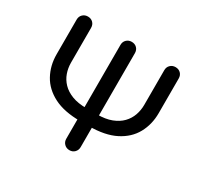

<svg xmlns="http://www.w3.org/2000/svg" viewBox="-160 -990 1256 1199"><g transform="rotate(30 468.0 -390.5)"><path d="M467 -191 475 -280H506Q567 -280 610 -296.5Q653 -313 680 -341Q707 -369 719.5 -404.5Q732 -440 732 -479V-729Q732 -752 747 -766.5Q762 -781 784 -781Q807 -781 821.5 -766.5Q836 -752 836 -729V-479Q836 -398 800 -332.5Q764 -267 689.5 -229Q615 -191 499 -191ZM437 -191Q321 -191 246.5 -229Q172 -267 136 -332.5Q100 -398 100 -479V-729Q100 -752 115 -766.5Q130 -781 152 -781Q175 -781 189.5 -766.5Q204 -752 204 -729V-479Q204 -440 216.5 -404.5Q229 -369 256 -341Q283 -313 326 -296.5Q369 -280 430 -280H461L469 -191ZM468 0Q446 0 431 -15Q416 -30 416 -52V-729Q416 -752 431 -766.5Q446 -781 468 -781Q491 -781 505.5 -766.5Q520 -752 520 -729V-52Q520 -30 505.5 -15Q491 0 468 0Z"/></g></svg>

Font: Comfortaa
Style: Bold
Weight: 700
Designer: Johan Aakerlund
Foundry: Johan Aakerlund
Version: Version 3.104; ttfautohint (v1.8.1.43-b0c9)